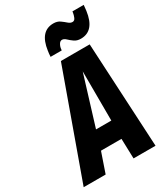

<svg xmlns="http://www.w3.org/2000/svg" viewBox="-259 -1020 978 1120"><g transform="rotate(-30 230.5 -460.5)"><path d="M-37 0 216 -704H410L447 0H299L295 -134H157L111 0ZM194 -256H297L296 -588ZM176 -755Q176 -765 177.5 -775Q179 -785 180 -794Q197 -916 287 -916Q313 -916 330.5 -903.5Q348 -891 361.5 -879Q375 -867 389 -867Q403 -867 409.5 -883Q416 -899 418 -913Q419 -917 419 -921H495Q494 -911 493 -901.5Q492 -892 491 -883Q474 -758 383 -758Q357 -758 339.5 -770.5Q322 -783 309 -795.5Q296 -808 283 -808Q270 -808 261.5 -793Q253 -778 252 -762Q252 -761 251.5 -758Q251 -755 251 -755Z"/></g></svg>

Font: Georama SemiCondensed
Style: Bold Italic
Weight: 700
Width: 4
Italic angle: -9°
Designer: Jean-Baptiste Levee
Foundry: Production Type
Version: Version 1.000